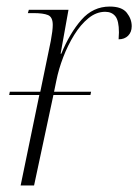

<svg xmlns="http://www.w3.org/2000/svg" viewBox="-20 -566 422 586"><path d="M8 -276 10 -286H103L135 -441Q141 -473 141 -490Q141 -514 126.5 -520Q112 -526 82 -526H65L68 -536H189L165 -402H167Q193 -465 228.5 -505.5Q264 -546 315 -546Q352 -546 367 -527Q382 -508 382 -486Q382 -468 371 -457Q360 -446 342 -446Q342 -452 342.5 -457Q343 -462 343 -467Q343 -503 332 -516.5Q321 -530 301 -530Q274 -530 250 -510.5Q226 -491 206.5 -459.5Q187 -428 173 -391.5Q159 -355 152 -320L145 -286H258L256 -276H143L84 0H43L100 -276Z"/></svg>

Font: Noto Serif Display SemiCondensed ExtraLight
Style: Italic
Weight: 200
Width: 4
Italic angle: -12°
Designer: Monotype Design Team
Foundry: Monotype Imaging Inc.
Version: Version 2.009